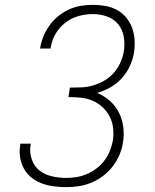

<svg xmlns="http://www.w3.org/2000/svg" viewBox="-20 -763 640 791"><path d="M252 8Q226 8 200.5 4.5Q175 1 152 -7.5Q129 -16 110 -31Q91 -46 79 -67.5Q67 -89 63 -114Q59 -139 63 -165Q63 -166 63.5 -167.5Q64 -169 64 -171H107Q107 -170 106.5 -168.5Q106 -167 106 -166Q101 -136 110.5 -107.5Q120 -79 141.5 -61.5Q163 -44 192.5 -37Q222 -30 252 -30Q274 -30 295.5 -33.5Q317 -37 338 -46Q359 -55 377.5 -69Q396 -83 410 -101.5Q424 -120 432.5 -141Q441 -162 445 -184Q449 -210 446 -235.5Q443 -261 432 -282.5Q421 -304 403 -321Q385 -338 362 -348Q339 -358 313.5 -360.5Q288 -363 262 -363L268 -402Q292 -402 316 -403Q340 -404 363.5 -411Q387 -418 409 -430.5Q431 -443 448 -462Q465 -481 475.5 -504Q486 -527 490 -551Q495 -581 490 -611Q485 -641 467 -663Q449 -685 421 -695Q393 -705 362 -705Q343 -705 323 -701.5Q303 -698 284 -690Q265 -682 248 -668.5Q231 -655 218.5 -638Q206 -621 198.5 -602Q191 -583 188 -563H145Q149 -588 158.5 -612Q168 -636 183.5 -657.5Q199 -679 219.5 -696Q240 -713 264 -724Q288 -735 313 -739Q338 -743 362 -743Q389 -743 414.5 -738.5Q440 -734 462 -722Q484 -710 500 -690.5Q516 -671 524.5 -647.5Q533 -624 534.5 -598Q536 -572 532 -545Q527 -517 514.5 -490Q502 -463 481.5 -440.5Q461 -418 434.5 -403Q408 -388 380 -380Q408 -369 431.5 -348.5Q455 -328 469 -301Q483 -274 487.5 -242Q492 -210 487 -178Q483 -151 472.5 -126Q462 -101 445 -78.5Q428 -56 405 -38.5Q382 -21 356.5 -10.5Q331 0 304.5 4Q278 8 252 8Z"/></svg>

Font: Iosevka Slab XLtExObl
Style: Regular
Weight: 200
Width: 7
Italic angle: -9°
Monospace: yes
Designer: Belleve Invis
Foundry: Belleve Invis
Version: Version 11.1.1; ttfautohint (v1.8.3)